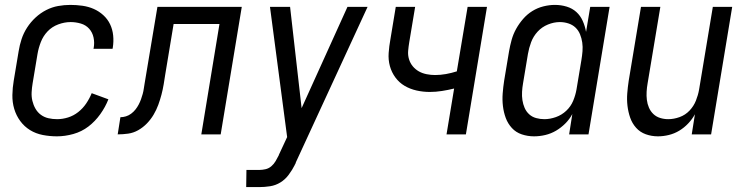

<svg xmlns="http://www.w3.org/2000/svg" viewBox="-20 -548 3040 783"><path d="M212 8Q183 8 154.5 2.5Q126 -3 102.5 -17.5Q79 -32 62.5 -54.5Q46 -77 38 -104Q30 -131 30.5 -160.5Q31 -190 36 -219L56 -339Q60 -364 68 -388.5Q76 -413 90.5 -435.5Q105 -458 125 -476.5Q145 -495 168.5 -507Q192 -519 217 -523.5Q242 -528 267 -528Q292 -528 316.5 -524.5Q341 -521 362.5 -511.5Q384 -502 401.5 -486Q419 -470 429 -449Q439 -428 441.5 -403.5Q444 -379 440 -354L439 -349H361L362 -352Q366 -374 361.5 -395Q357 -416 343.5 -431Q330 -446 309.5 -452Q289 -458 268 -458Q243 -458 217.5 -448.5Q192 -439 174 -420Q156 -401 146.5 -376.5Q137 -352 133 -328L113 -208Q110 -190 109 -172Q108 -154 112 -137Q116 -120 124.5 -105Q133 -90 146.5 -80Q160 -70 177 -66Q194 -62 213 -62Q235 -62 257.5 -69Q280 -76 299 -91Q318 -106 331.5 -126Q345 -146 354 -168L422 -143Q410 -112 389 -82.5Q368 -53 340.5 -32Q313 -11 279 -1.5Q245 8 212 8Z M460 0 471 -70Q482 -70 493.5 -73.5Q505 -77 515 -84.5Q525 -92 532.5 -101.5Q540 -111 545.5 -121.5Q551 -132 555 -143Q559 -154 562 -165Q565 -176 566.5 -187Q568 -198 570 -209L622 -520H966L880 0H801L875 -450H688L654 -245Q651 -225 647.5 -204Q644 -183 638.5 -162Q633 -141 625.5 -120.5Q618 -100 606.5 -80.5Q595 -61 579 -44.5Q563 -28 543.5 -17Q524 -6 502.5 -3Q481 0 460 0Z M984 215 985 145H1038Q1050 145 1063 142Q1076 139 1086.5 130Q1097 121 1104 109Q1111 97 1117 85V84L1151 11L1081 -520H1163L1210 -107L1397 -520H1479L1187 113Q1186 116 1185 119Q1184 122 1182 124V125Q1172 145 1157.5 164.5Q1143 184 1123.5 196Q1104 208 1081.5 211.5Q1059 215 1037 215Z M1801 0 1832 -187Q1808 -181 1782.5 -177Q1757 -173 1733 -173Q1705 -173 1678.5 -179Q1652 -185 1630 -198Q1608 -211 1592.5 -232Q1577 -253 1570 -278.5Q1563 -304 1565 -332Q1567 -360 1572 -387L1594 -520H1673L1649 -376Q1646 -358 1644.5 -340.5Q1643 -323 1648 -306.5Q1653 -290 1663.5 -277.5Q1674 -265 1688 -257Q1702 -249 1719.5 -245.5Q1737 -242 1754 -242Q1776 -242 1798.5 -246Q1821 -250 1843 -257L1887 -520H1966L1880 0Z M2158 8Q2132 8 2108 0Q2084 -8 2067.5 -26Q2051 -44 2042.5 -67Q2034 -90 2031 -115.5Q2028 -141 2030 -167Q2032 -193 2036 -219L2056 -339Q2060 -362 2066.5 -385.5Q2073 -409 2085 -430.5Q2097 -452 2113.5 -471Q2130 -490 2151 -503Q2172 -516 2196 -522Q2220 -528 2243 -528Q2268 -528 2291 -521Q2314 -514 2330.5 -499Q2347 -484 2356.5 -462.5Q2366 -441 2370 -418L2387 -520H2466L2380 0H2301L2314 -83Q2303 -62 2285.5 -44.5Q2268 -27 2247.5 -15Q2227 -3 2204 2.5Q2181 8 2158 8ZM2200 -62Q2223 -62 2247 -70.5Q2271 -79 2289.5 -96.5Q2308 -114 2317.5 -137Q2327 -160 2331 -183L2351 -303Q2354 -321 2355.5 -339Q2357 -357 2354.5 -374.5Q2352 -392 2345.5 -408Q2339 -424 2327 -435.5Q2315 -447 2298 -452.5Q2281 -458 2263 -458Q2239 -458 2214.5 -448Q2190 -438 2172.5 -419Q2155 -400 2146 -376Q2137 -352 2133 -328L2113 -208Q2110 -191 2109 -173.5Q2108 -156 2110.5 -139.5Q2113 -123 2119.5 -108Q2126 -93 2138 -82Q2150 -71 2166.5 -66.5Q2183 -62 2200 -62Z M2663 8Q2637 8 2613.5 -0.5Q2590 -9 2574 -27Q2558 -45 2550 -68Q2542 -91 2539 -116Q2536 -141 2538 -167Q2540 -193 2544 -219L2594 -520H2673L2621 -208Q2618 -191 2617 -174Q2616 -157 2618 -140.5Q2620 -124 2626.5 -109Q2633 -94 2644.5 -83Q2656 -72 2672 -67Q2688 -62 2705 -62Q2728 -62 2751.5 -70.5Q2775 -79 2792 -97Q2809 -115 2818 -137.5Q2827 -160 2831 -183L2887 -520H2966L2880 0H2801L2814 -82Q2803 -62 2786.5 -44.5Q2770 -27 2750 -15Q2730 -3 2707.5 2.5Q2685 8 2663 8Z"/></svg>

Font: Iosevka Algr
Style: Italic
Weight: 400
Italic angle: -9°
Monospace: yes
Designer: Belleve Invis
Foundry: Belleve Invis
Version: Version 26.0.2; ttfautohint (v1.8.3)